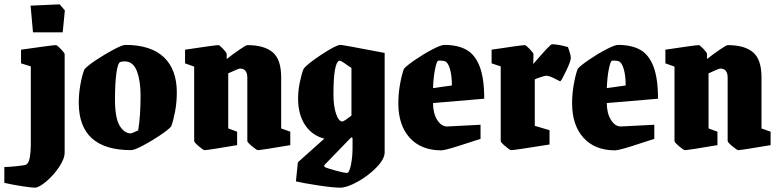

<svg xmlns="http://www.w3.org/2000/svg" viewBox="-83 -680 3585 885"><path d="M69 -531 58 -654 192 -660 216 -632 206 -531ZM-63 163V90Q-46 90 -7 86Q32 82 37 79Q50 72 54.5 45Q59 18 59 -12V-374L14 -388V-451Q160 -472 175 -472Q180 -472 197.5 -454Q215 -436 215 -430V23Q215 52 189 90.5Q163 129 129.5 157Q96 185 78 185Q62 185 20 178.5Q-22 172 -63 163Z M280 -207Q280 -249 288 -292.5Q296 -336 306 -360Q319 -376 359.5 -403Q400 -430 440.5 -451.5Q481 -473 495 -473Q612 -473 672 -416.5Q732 -360 732 -254Q732 -208 724 -166Q716 -124 706 -97Q693 -82 653.5 -55.5Q614 -29 575 -8.5Q536 12 521 12Q280 12 280 -207ZM554 -79Q565 -147 565 -239Q565 -307 548 -352Q531 -397 492 -397Q478 -397 471 -394Q460 -390 453.5 -343Q447 -296 447 -222Q447 -136 468.5 -100.5Q490 -65 521 -65Q526 -66 554 -79Z M812 -30V-373L770 -388V-451Q909 -472 924 -472Q929 -472 945.5 -454.5Q962 -437 962 -431V-408Q987 -428 1019 -450Q1051 -472 1057 -472Q1135 -472 1174 -439Q1213 -406 1213 -324V-88L1255 -73V-11Q1119 12 1106 12Q1100 12 1078.5 -6Q1057 -24 1057 -30V-322Q1057 -364 1023 -364Q1017 -364 969 -342V-88L1010 -73V-11Q875 12 860 12Q854 12 833 -6Q812 -24 812 -30Z M1281 156 1290 68 1412 -41Q1356 -55 1323.5 -103.5Q1291 -152 1291 -226Q1291 -262 1299 -301Q1307 -340 1317 -364Q1337 -388 1402 -430.5Q1467 -473 1486 -473Q1497 -473 1632 -447L1690 -436V22Q1690 53 1652.5 91.5Q1615 130 1565.5 157.5Q1516 185 1486 185Q1452 185 1383 174.5Q1314 164 1281 156ZM1537 -147V-367Q1531 -370 1508 -386.5Q1485 -403 1480 -400Q1454 -388 1454 -246Q1454 -191 1466 -155.5Q1478 -120 1495 -120Q1502 -120 1537 -147ZM1542 2V-44L1536 -47L1412 81V89Q1423 95 1463 106Q1503 117 1516 117Q1527 117 1534.5 80.5Q1542 44 1542 2Z M1753 -204Q1753 -248 1761 -292.5Q1769 -337 1779 -363Q1792 -378 1831.5 -405Q1871 -432 1910.5 -452.5Q1950 -473 1965 -473Q2027 -473 2067 -450.5Q2107 -428 2128 -373.5Q2149 -319 2149 -225L1913 -205Q1913 -158 1932 -127.5Q1951 -97 1978 -97L2132 -105V-40Q2091 -26 2028.5 -6.5Q1966 13 1951 13Q1858 13 1805.5 -45Q1753 -103 1753 -204ZM1967 -398Q1960 -400 1950 -400.5Q1940 -401 1937 -400Q1930 -399 1922.5 -362.5Q1915 -326 1913 -274L2000 -286Q2000 -331 1991 -362Q1982 -393 1967 -398Z M2225 -30V-374L2183 -388V-451Q2321 -472 2336 -472Q2341 -472 2358.5 -454Q2376 -436 2376 -430L2375 -385Q2453 -476 2461 -476Q2490 -476 2535 -463Q2536 -459 2542 -442Q2548 -425 2548 -412Q2548 -398 2526 -352Q2504 -306 2499 -305Q2497 -306 2472.5 -318.5Q2448 -331 2434 -331Q2429 -331 2408 -324Q2387 -317 2382 -314V-100L2450 -80V-14Q2290 12 2273 12Q2267 12 2246 -6Q2225 -24 2225 -30Z M2554 -204Q2554 -248 2562 -292.5Q2570 -337 2580 -363Q2593 -378 2632.5 -405Q2672 -432 2711.5 -452.5Q2751 -473 2766 -473Q2828 -473 2868 -450.5Q2908 -428 2929 -373.5Q2950 -319 2950 -225L2714 -205Q2714 -158 2733 -127.5Q2752 -97 2779 -97L2933 -105V-40Q2892 -26 2829.5 -6.5Q2767 13 2752 13Q2659 13 2606.5 -45Q2554 -103 2554 -204ZM2768 -398Q2761 -400 2751 -400.5Q2741 -401 2738 -400Q2731 -399 2723.5 -362.5Q2716 -326 2714 -274L2801 -286Q2801 -331 2792 -362Q2783 -393 2768 -398Z M3026 -30V-373L2984 -388V-451Q3123 -472 3138 -472Q3143 -472 3159.5 -454.5Q3176 -437 3176 -431V-408Q3201 -428 3233 -450Q3265 -472 3271 -472Q3349 -472 3388 -439Q3427 -406 3427 -324V-88L3469 -73V-11Q3333 12 3320 12Q3314 12 3292.5 -6Q3271 -24 3271 -30V-322Q3271 -364 3237 -364Q3231 -364 3183 -342V-88L3224 -73V-11Q3089 12 3074 12Q3068 12 3047 -6Q3026 -24 3026 -30Z"/></svg>

Font: Grenze ExtraBold
Style: Regular
Weight: 800
Designer: Renata Polastri
Foundry: Omnibus-Type
Version: Version 1.002; ttfautohint (v1.8)